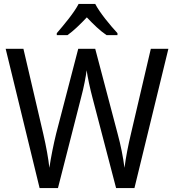

<svg xmlns="http://www.w3.org/2000/svg" viewBox="-20 -964 893 984"><path d="M468 -944H383C360 -899 308 -837 271 -794V-784H326C357 -806 391 -839 425 -875C459 -839 493 -806 526 -784H582V-794C545 -834 491 -899 468 -944ZM843 -714H753L651 -278C637 -219 625 -159 618 -104C611 -158 599 -220 583 -278L468 -714H381L268 -280C254 -223 241 -158 233 -104C228 -151 217 -212 202 -277L100 -714H9L183 0H277L395 -462C410 -517 421 -577 424 -604C429 -568 442 -508 454 -463L575 0H669Z"/></svg>

Font: Noto Sans Sinhala SemiCondensed
Style: Regular
Weight: 400
Width: 4
Designer: Jelle Bosma - Monotype Design Team
Foundry: Monotype Imaging Inc.
Version: Version 2.006